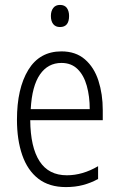

<svg xmlns="http://www.w3.org/2000/svg" viewBox="-20 -751 485 781"><path d="M230 -542Q288 -542 325.5 -509.5Q363 -477 380.5 -422.5Q398 -368 398 -303V-262H103Q104 -152 141 -95Q178 -38 252 -38Q316 -38 379 -75V-23Q350 -7 318 1.5Q286 10 248 10Q180 10 136 -24Q92 -58 70.5 -120Q49 -182 49 -264Q49 -391 95 -466.5Q141 -542 230 -542ZM230 -495Q175 -495 142.5 -448Q110 -401 105 -307H345Q345 -359 333 -402Q321 -445 295.5 -470Q270 -495 230 -495ZM224 -731Q243 -731 252 -718.5Q261 -706 261 -686Q261 -641 224 -641Q206 -641 196.5 -653Q187 -665 187 -686Q187 -706 196.5 -718.5Q206 -731 224 -731Z"/></svg>

Font: Noto Sans Telugu Condensed Light
Style: Regular
Weight: 300
Width: 3
Designer: Jelle Bosma - Monotype Design Team
Foundry: Monotype Imaging Inc.
Version: Version 2.005; ttfautohint (v1.8.4.7-5d5b)